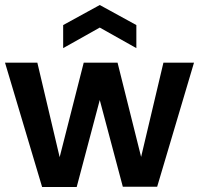

<svg xmlns="http://www.w3.org/2000/svg" viewBox="-23 -746 794 766"><path d="M145 0 -3 -496H126L215 -119L311 -496H446L540 -120L629 -496H751L604 -1H467L375 -347L283 0ZM229 -554V-646L375 -726L521 -646V-554L375 -636Z"/></svg>

Font: Rethink Sans
Style: Bold
Weight: 700
Designer: The Rethink Sans project authors (Hans Thiessen). DM Sans designed by Colophon Foundry.
Foundry: Rethink Communications LLC
Version: Version 1.001